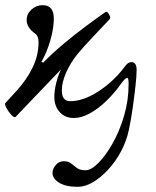

<svg xmlns="http://www.w3.org/2000/svg" viewBox="-32 -445 602 742"><path d="M269 277Q222 277 196.5 261Q171 245 171 224Q171 207 183.5 192.5Q196 178 215 178Q232 178 242.5 186.5Q253 195 265 204Q277 213 299 213Q320 213 348 185Q376 157 403 109.5Q430 62 447.5 2.5Q465 -57 465 -120Q465 -144 460 -144Q452 -144 437 -123Q411 -86 379.5 -55.5Q348 -25 315.5 -7Q283 11 253 11Q220 11 199 -11.5Q178 -34 178 -71Q178 -94 185 -123.5Q192 -153 204 -177L29 6Q22 14 2 -13Q-17 -41 -11 -47L32 -94Q72 -138 94.5 -185Q117 -232 117 -281Q117 -306 104 -315Q71 -338 71 -368Q71 -391 89.5 -408Q108 -425 133 -425Q176 -425 176 -373Q176 -336 162.5 -289Q149 -242 128 -206L135 -203Q170 -239 213 -275Q256 -311 299 -343Q342 -375 375 -398Q382 -403 389 -390Q394 -382 394 -378Q394 -374 391 -370Q352 -329 329 -304.5Q306 -280 293 -265.5Q280 -251 270 -239Q241 -204 224 -165.5Q207 -127 207 -96Q207 -54 239 -54Q276 -54 315 -73Q354 -92 390 -123Q426 -154 452 -190Q463 -205 476 -205Q496 -205 496 -174Q496 -153 491.5 -112Q487 -71 480.5 -25.5Q474 20 466 57Q457 100 436 139.5Q415 179 386.5 210Q358 241 327.5 259Q297 277 269 277Z"/></svg>

Font: Junicode Two Beta Condensed
Style: Italic
Weight: 400
Width: 3
Italic angle: -9°
Version: Version 1.053; ttfautohint (v1.8.4)